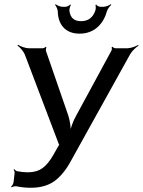

<svg xmlns="http://www.w3.org/2000/svg" viewBox="-20 -877 674 907"><path d="M581 -649H526C521 -649 513 -653 512 -656L507 -654C509 -651 509 -641 506 -637L340 -331C325 -305 312 -268 310 -248H314C316 -268 311 -305 303 -330L197 -637C196 -642 198 -651 199 -654L197 -656C194 -653 186 -649 181 -649H118C100 -649 76 -658 66 -665L62 -662C73 -655 90 -636 97 -620L256 -201C256 -199 260 -191 262 -191L263 -195C261 -195 255 -187 254 -184L233 -147C216 -117 199 -96 181 -83C163 -70 140 -63 111 -63C95 -63 79 -65 62 -68C56 -69 50 -74 48 -78L44 -75C47 -72 50 -65 49 -59L44 -16C43 -9 37 2 32 5L35 8C39 5 50 2 57 3C81 8 104 10 125 10C172 10 209 -1 238 -22C266 -43 292 -74 314 -115L595 -621C604 -637 623 -654 634 -661L633 -665C622 -658 598 -649 581 -649ZM469 -845H454C447 -845 436 -851 434 -856L431 -853C433 -849 433 -833 430 -826C418 -793 396 -777 363 -777C330 -777 312 -793 308 -826C307 -833 311 -849 315 -853L312 -856C308 -851 297 -845 290 -845H275C264 -845 249 -852 243 -857L240 -854C245 -849 252 -834 253 -824C254 -761 289 -718 356 -718C423 -718 468 -761 485 -824C488 -834 499 -849 506 -854L503 -857C497 -852 480 -845 469 -845Z"/></svg>

Font: Gamestation Storm Oblique 
Style: Italic
Weight: 400
Designer: Jonas Hecksher
Foundry: Jonas Hecksher, Playtypeª, e-types AS
Version: Version 1.003